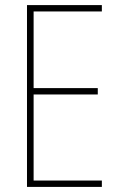

<svg xmlns="http://www.w3.org/2000/svg" viewBox="-20 -734 472 754"><path d="M380 0V-25H112V-363H364V-388H112V-689H380V-714H86V0Z"/></svg>

Font: Noto Sans Arabic UI Cn Th
Style: Regular
Weight: 100
Width: 3
Designer: Monotype Design Team, Nadine Chahine and Nizar Qandah
Foundry: Monotype Imaging Inc.
Version: Version 2.010